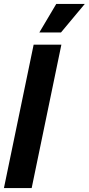

<svg xmlns="http://www.w3.org/2000/svg" viewBox="-46 -956 451 976"><path d="M-26 0 125 -729H266L115 0ZM154 -791 240 -936H385L264 -791Z"/></svg>

Font: Mona Sans Condensed
Style: Bold Italic
Weight: 700
Width: 3
Italic angle: -11.7°
Designer: Deni Anggara
Foundry: GitHub
Version: Version 1.001; ttfautohint (v1.8.4.7-5d5b);gftools[0.9.31]